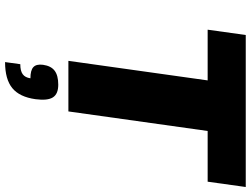

<svg xmlns="http://www.w3.org/2000/svg" viewBox="-136 -604 990 758"><g transform="rotate(90 359.0 -225.0)"><path d="M718.3 -700.2 697.3 -549.8H497.1L419.9 0H220.2L297.4 -549.8H97.2L118.2 -700.2ZM371.6 129.9Q362.8 192.9 327.9 221.4Q293 250 225.1 250L233.4 189.9Q259.8 189.9 272.9 180.4Q286.1 170.9 289.1 149.9Q257.3 149.9 244.9 138.2Q232.4 126.5 235.8 100.1Q240.2 68.8 259 54.4Q277.8 40 314.5 40Q351.1 40 364.5 61.3Q377.9 82.5 371.6 129.9Z"/></g></svg>

Font: Fivo Sans Heavy
Style: Regular
Weight: 900
Designer: Alexander Slobzheninov
Foundry: Alexander Slobzheninov
Version: 1.0